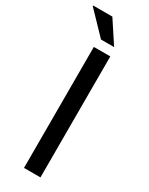

<svg xmlns="http://www.w3.org/2000/svg" viewBox="-247 -934 760 977"><g transform="rotate(30 132.5 -446.0)"><path d="M189.5 0H92.8V-710.9H189.5ZM182.6 -761.7H105.5L-16.6 -888.7L-15.1 -891.6H97.2Z"/></g></svg>

Font: GeogebraSans
Style: Regular
Weight: 400
Designer: Google
Version: Version 1.100140; 2013